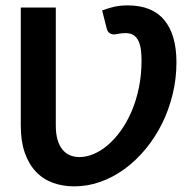

<svg xmlns="http://www.w3.org/2000/svg" viewBox="-20 -676 693 704"><path d="M354.5 -637.7Q377.9 -646.5 399.4 -651.4Q420.9 -656.2 448.2 -656.2Q538.1 -656.2 582.5 -602.3Q627 -548.3 627 -447.3Q627 -387.2 613 -330.1Q599.1 -272.9 574 -222.4Q548.8 -171.9 513.9 -129.6Q479 -87.4 437.5 -56.9Q396 -26.4 348.9 -9.5Q301.8 7.3 252 7.3Q209.5 7.3 173.6 -5.9Q137.7 -19 111.6 -46.6Q85.4 -74.2 70.8 -116.2Q56.2 -158.2 56.2 -215.8V-648.4H184.6V-215.8Q184.6 -185.5 190.9 -163.8Q197.3 -142.1 208.7 -127.9Q220.2 -113.8 236.1 -106.9Q252 -100.1 271.5 -100.1Q297.4 -100.1 324.5 -111.8Q351.6 -123.5 377 -145.5Q402.3 -167.5 424.6 -199Q446.8 -230.5 463.4 -269.8Q480 -309.1 489.5 -355.7Q499 -402.3 499 -454.6Q499 -474.1 496.8 -492.2Q494.6 -510.3 488.5 -524.2Q482.4 -538.1 470.7 -546.4Q459 -554.7 439.9 -554.7Q432.6 -554.7 424.3 -553.7Q416 -552.7 409.2 -551.3Q403.3 -549.8 397.5 -549.8Q391.6 -549.8 386.5 -552Q381.3 -554.2 377.2 -558.8Q373 -563.5 371.1 -572.3L354.5 -637.7Z"/></svg>

Font: Carlito
Style: Bold
Weight: 700
Designer: Lukasz Dziedzic
Foundry: tyPoland Lukasz Dziedzic
Version: Version 1.104